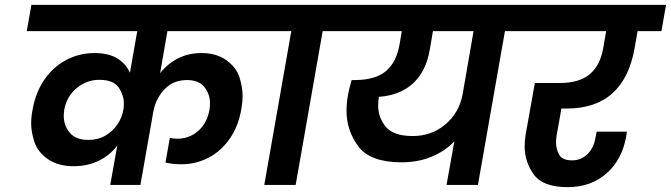

<svg xmlns="http://www.w3.org/2000/svg" viewBox="-20 -760 2757 789"><path d="M668 -632 638 -459Q667 -497 710.5 -519.5Q754 -542 808 -542Q870 -542 911 -512Q952 -482 964.5 -441Q977 -400 977 -366Q977 -341 972 -313Q960 -242 924.5 -190.5Q889 -139 837 -112Q785 -85 725 -85Q690 -85 660 -92L678 -194Q690 -190 709 -190Q758 -190 794.5 -222Q831 -254 841 -310Q843 -324 843 -336Q843 -372 820.5 -401.5Q798 -431 748 -431Q692 -431 656 -393Q620 -355 610 -301L557 0H433L462 -162Q432 -122 386 -99.5Q340 -77 282 -77Q219 -77 177 -106Q135 -135 121.5 -176.5Q108 -218 108 -253Q108 -280 114 -310Q126 -379 161.5 -431.5Q197 -484 251 -513Q305 -542 369 -542Q425 -542 461 -520.5Q497 -499 514 -461L544 -632H90L109 -740H1126L1107 -632ZM344 -185Q383 -185 413.5 -203Q444 -221 463 -249.5Q482 -278 487 -309Q489 -322 489 -335Q489 -369 467.5 -400.5Q446 -432 388 -432Q336 -432 295 -398Q254 -364 244 -309Q242 -295 242 -283Q242 -245 266.5 -215Q291 -185 344 -185Z M1066 0 1177 -632H1066L1085 -740H1436L1417 -632H1306L1195 0Z M2166 -632H2055L1944 0H1815L1847 -179Q1809 -139 1753.5 -116Q1698 -93 1630 -93Q1502 -93 1453 -158Q1404 -223 1404 -305Q1404 -338 1411 -375Q1414 -393 1425 -431H1437Q1521 -431 1565 -467Q1609 -503 1622 -578L1631 -632H1375L1394 -740H2185ZM1926 -632H1759L1746 -555Q1731 -468 1678.5 -418.5Q1626 -369 1537 -362Q1534 -343 1534 -326Q1534 -277 1565.5 -239Q1597 -201 1676 -201Q1754 -201 1810.5 -249Q1867 -297 1881 -372Z M2287 -314 2267 -201Q2265 -187 2265 -175Q2265 -147 2278 -124Q2291 -101 2331 -101Q2368 -101 2394 -126.5Q2420 -152 2427 -194L2432 -219H2556Q2555 -210 2553 -198Q2536 -103 2472 -47Q2408 9 2313 9Q2211 9 2173.5 -43Q2136 -95 2136 -158Q2136 -181 2140 -207L2178 -419H2281Q2361 -419 2404 -455.5Q2447 -492 2459 -563L2471 -632H2124L2143 -740H2717L2698 -632H2600L2588 -563Q2544 -314 2309 -314Z"/></svg>

Font: Fz Poppins SemBd
Style: Italic
Weight: 600
Italic angle: -10°
Designer: Ninad Kale (Devanagari), Jonny Pinhorn (Latin)
Foundry: Indian Type Foundry
Version: Vit hóa bi Vntype.Com & FontZin.Com